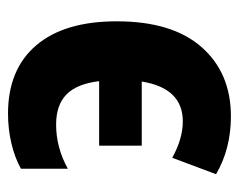

<svg xmlns="http://www.w3.org/2000/svg" viewBox="-80 -520 610 491"><g transform="rotate(90 225.5 -275.0)"><path d="M271 10Q158 10 96.5 -62Q35 -134 35 -268Q35 -410 101 -485Q167 -560 278 -560Q361 -560 426 -522L384 -410Q335 -437 291 -437Q206 -437 189 -332H353V-223H188Q195 -166 222 -139.5Q249 -113 299 -113Q358 -113 412 -143V-23Q383 -7 346.5 1.5Q310 10 271 10Z"/></g></svg>

Font: Noto Sans Condensed ExtraBold
Style: Regular
Weight: 800
Width: 3
Designer: Monotype Design Team
Foundry: Monotype Imaging Inc.
Version: Version 2.013; ttfautohint (v1.8.4.7-5d5b)